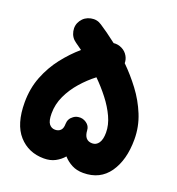

<svg xmlns="http://www.w3.org/2000/svg" viewBox="-130 -751 853 925"><g transform="rotate(20 296.5 -288.0)"><path d="M131.3 -611.8Q148.4 -637.2 179 -643.6Q209.5 -649.9 234.4 -632.8Q251 -622.1 273.7 -606Q296.4 -589.8 322.8 -569.3Q344.7 -571.8 365.2 -561.8Q385.7 -551.8 397 -531.7Q406.2 -515.6 406.2 -496.6Q449.7 -454.1 488.5 -402.6Q527.3 -351.1 551.5 -291.7Q575.7 -232.4 575.7 -167Q575.7 -61.5 530 3.7Q484.4 68.8 398.4 68.8Q364.7 68.8 339.4 55.4Q314 42 295.9 21.5Q278.3 42 253.9 54.9Q229.5 67.9 196.3 67.9Q117.2 67.9 67.4 12.2Q17.6 -43.5 17.6 -154.8Q17.6 -226.6 41.5 -287.4Q65.4 -348.1 104 -397.5Q142.6 -446.8 186.5 -484.4Q168.5 -497.6 152.3 -508.8Q127 -525.9 120.8 -556.4Q114.7 -586.9 131.3 -611.8ZM346.7 -130.9Q349.6 -80.1 390.6 -80.1Q411.1 -80.1 423.6 -98.1Q436 -116.2 436 -151.4Q436 -190.4 417.2 -231.2Q398.4 -272 367.7 -311.5Q336.9 -351.1 301.3 -386.2Q263.7 -357.4 231 -320.1Q198.2 -282.7 178 -239.5Q157.7 -196.3 157.7 -148.9Q157.7 -110.8 169.4 -95.7Q181.2 -80.6 199.7 -80.6Q217.3 -80.6 227.8 -91.1Q238.3 -101.6 238.3 -124.5Q238.8 -150.9 260.7 -166.5Q271 -174.3 284.2 -176.3Q306.6 -180.2 326.2 -166.7Q345.7 -153.3 346.7 -130.9Z"/></g></svg>

Font: Mikhak ExtraBold
Style: Regular
Weight: 800
Designer: Amin Abedi
Version: Version 3.3